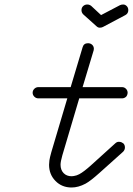

<svg xmlns="http://www.w3.org/2000/svg" viewBox="-20 -809 590 853"><path d="M513 -786Q519 -789 527.5 -789Q536 -789 543 -782Q550 -775 550 -764Q550 -749 537 -742L437 -689Q431 -686 423 -686Q415 -686 408 -693L350 -745Q342 -753 342 -764Q342 -775 349.5 -782Q357 -789 368 -789Q377 -789 385 -783L429 -742ZM371 -617Q382 -617 389.5 -610Q397 -603 397 -592L396 -585L347 -422H522Q534 -422 542 -412Q547 -405 547 -398.5Q547 -392 545 -387Q543 -382 540 -379Q532 -372 522 -372H332L257 -119Q249 -91 249 -77Q249 -54 262.5 -40Q276 -26 298 -26L308 -27Q321 -29 332 -35Q353 -46 388 -78L493 -173Q500 -179 507.5 -179Q515 -179 519.5 -177Q524 -175 528 -172Q535 -165 535 -154Q535 -143 527 -135L421 -40Q382 -5 360 7Q328 24 298 24Q255 24 226.5 -5Q198 -34 198 -77Q198 -85 199.5 -96.5Q201 -108 208 -133L279 -372H151Q140 -372 132.5 -379.5Q125 -387 125 -397Q125 -407 132.5 -414.5Q140 -422 151 -422H294L347 -599Q352 -617 371 -617Z"/></svg>

Font: TT2020Base
Style: Italic
Weight: 400
Italic angle: -15°
Version: Version 0.2.000